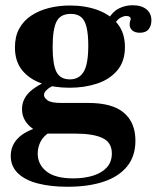

<svg xmlns="http://www.w3.org/2000/svg" viewBox="-20 -501 610 733"><path d="M237 212Q174 212 125 199.5Q76 187 48.5 160.5Q21 134 21 94Q21 52 53 22.5Q85 -7 155 -23L238 -16Q195 -12 170 3.5Q145 19 134.5 40.5Q124 62 124 85Q124 127 157.5 153.5Q191 180 260 180Q302 180 335.5 169.5Q369 159 388 138Q407 117 407 85Q407 43 371.5 26Q336 9 265 9H164Q139 9 115.5 -3.5Q92 -16 78 -37Q64 -58 64 -84Q64 -128 103 -158.5Q142 -189 203 -206L224 -189Q214 -187 201.5 -182Q189 -177 176.5 -170.5Q164 -164 156 -155.5Q148 -147 148 -138Q148 -128 161.5 -118Q175 -108 214 -108H317Q409 -108 453 -70.5Q497 -33 497 36Q497 95 465.5 134Q434 173 376 192.5Q318 212 237 212ZM245 -166Q186 -166 139 -182.5Q92 -199 64.5 -233Q37 -267 37 -320Q37 -362 53.5 -392Q70 -422 99.5 -441.5Q129 -461 167 -470.5Q205 -480 247 -480Q306 -480 353.5 -462.5Q401 -445 429 -410Q457 -375 457 -321Q457 -267 428 -232.5Q399 -198 351 -182Q303 -166 245 -166ZM247 -198Q282 -198 299.5 -227Q317 -256 317 -327Q317 -370 310.5 -397Q304 -424 289.5 -436Q275 -448 250 -448Q211 -448 196 -419Q181 -390 181 -321Q181 -255 195.5 -226.5Q210 -198 247 -198ZM514 -376Q495 -376 485 -385Q475 -394 475 -407Q475 -416 477 -421Q479 -426 479 -430Q479 -433 475 -436.5Q471 -440 462 -440Q452 -440 438.5 -432.5Q425 -425 413 -400L393 -427Q409 -456 433.5 -468.5Q458 -481 486 -481Q520 -481 539 -465.5Q558 -450 558 -423Q558 -403 547.5 -389.5Q537 -376 514 -376Z"/></svg>

Font: Frank Ruhl Libre
Style: Bold
Weight: 700
Designer: Yanek Iontef
Foundry: Fontef
Version: Version 6.004